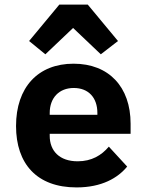

<svg xmlns="http://www.w3.org/2000/svg" viewBox="-20 -806 640 838"><path d="M314 12C425 12 495 -30 535 -79L455 -166C423 -128 380 -102 319 -102C240 -102 197 -147 197 -213V-222H550V-266C550 -427 455 -528 301 -528C146 -528 50 -425 50 -256C50 -91 141 12 314 12ZM302 -422C366 -422 405 -380 405 -313V-305H197V-313C197 -379 238 -422 302 -422ZM239 -786 107 -627 178 -569 299 -684 420 -569 495 -627 363 -786Z"/></svg>

Font: IBM Plex Mono
Style: Bold
Weight: 700
Monospace: yes
Designer: Mike Abbink, Paul van der Laan, Pieter van Rosmalen
Foundry: Bold Monday
Version: Version 2.004